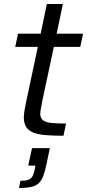

<svg xmlns="http://www.w3.org/2000/svg" viewBox="-20 -678 435 959"><path d="M297 0Q247 0 209.5 -3Q172 -6 147.5 -15.5Q123 -25 111 -43.5Q99 -62 99 -93Q99 -102 100.5 -113.5Q102 -125 104.5 -138Q107 -151 109 -162L169 -444H56L70 -510H183L214 -658H294L263 -510H395L381 -444H249L190 -168Q188 -157 186 -145.5Q184 -134 182.5 -125Q181 -116 181 -111Q181 -89 194 -78Q207 -67 235 -64Q263 -61 310 -61ZM75 261 82 225Q108 225 121.5 220Q135 215 142 203Q149 191 153 170L157 149H121L140 62H229L212 143Q205 177 196.5 200Q188 223 174 236.5Q160 250 136 255.5Q112 261 75 261Z"/></svg>

Font: Saira SemiExpanded
Style: Italic
Weight: 400
Width: 6
Italic angle: -12°
Designer: Hector Gatti with collaboration of the Omnibus-Type team
Foundry: Omnibus-Type
Version: Version 1.101